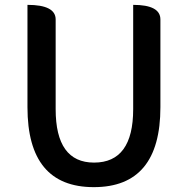

<svg xmlns="http://www.w3.org/2000/svg" viewBox="-20 -757 773 790"><path d="M640 -316Q640 13 366 13Q93 13 93 -316V-737Q209 -737 209 -677V-308Q209 -88 367 -88Q528 -88 528 -308V-737Q640 -737 640 -677Z"/></svg>

Font: Swei Half Moon CJK TC
Style: Medium
Weight: 500
Version: Version 2.125